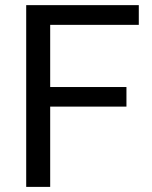

<svg xmlns="http://www.w3.org/2000/svg" viewBox="-20 -731 593 751"><path d="M474.6 -314H176.3V0H82.5V-710.9H522.9V-633.8H176.3V-390.6H474.6Z"/></svg>

Font: Roboto
Style: Regular
Weight: 400
Designer: Google
Version: Version 2.134; 2016; ttfautohint (v1.6)